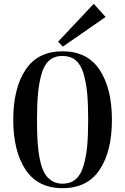

<svg xmlns="http://www.w3.org/2000/svg" viewBox="-20 -981 658 1011"><path d="M473.6 -960.9 286.1 -761.7 310.5 -735.4 536.1 -891.6ZM309.6 -686.5C336.9 -686.5 359.7 -679 377.9 -664.1C396.2 -649.1 410 -626 419.4 -594.7C428.9 -563.5 435.4 -528.8 439 -490.7C442.5 -452.6 444.3 -405.9 444.3 -350.6C444.3 -295.2 442.5 -248.7 439 -210.9C435.4 -173.2 428.9 -138.5 419.4 -106.9C410 -75.4 396.2 -51.9 377.9 -36.6C359.7 -21.3 336.9 -13.7 309.6 -13.7C287.4 -13.7 268.2 -18.9 252 -29.3C235.7 -39.7 222.7 -54 212.9 -72.3C203.1 -90.5 195.3 -114.3 189.5 -143.6C183.6 -172.9 179.7 -203.5 177.7 -235.4C175.8 -267.3 174.8 -305.3 174.8 -349.6C174.8 -404.9 176.6 -451.5 180.2 -489.3C183.8 -527 190.1 -561.7 199.2 -593.3C208.3 -624.8 222 -648.3 240.2 -663.6C258.5 -678.9 281.6 -686.5 309.6 -686.5ZM309.6 -710.9C222.3 -710.9 157.2 -678.4 114.3 -613.3C71.3 -548.2 49.8 -460.6 49.8 -350.6C49.8 -240.6 71.3 -153 114.3 -87.9C157.2 -22.8 222.3 9.8 309.6 9.8C396.8 9.8 461.9 -22.6 504.9 -87.4C547.9 -152.2 569.3 -239.6 569.3 -349.6C569.3 -459.6 547.9 -547.4 504.9 -612.8C461.9 -678.2 396.8 -710.9 309.6 -710.9Z"/></svg>

Font: TriodPostnaja
Style: Medium
Weight: 500
Version: 20110805; ttfautohint (v0.96) -l 8 -r 50 -G 200 -x 14 -w "G"